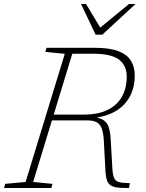

<svg xmlns="http://www.w3.org/2000/svg" viewBox="-47 -936 728 956"><path d="M371 -365.5Q443 -365.5 490.2 -389.5Q537.5 -413.5 560.8 -456Q584 -498.5 584 -554.5Q584 -610 545.5 -639.2Q507 -668.5 416 -668.5H282L277 -698H425Q499 -698 542.5 -681.2Q586 -664.5 605 -633.5Q624 -602.5 624 -559.5Q624 -504 601.5 -459.2Q579 -414.5 534 -385.8Q489 -357 420.5 -349V-353Q453 -349 470.2 -336.5Q487.5 -324 494.8 -301.5Q502 -279 504 -245.5L513 -89.5Q515.5 -61 522.5 -47.2Q529.5 -33.5 547.2 -29Q565 -24.5 599.5 -24L595 0Q561 0.5 539.2 -2Q517.5 -4.5 504.8 -12.8Q492 -21 486.2 -36.5Q480.5 -52 478.5 -76.5L469.5 -243.5Q466.5 -280.5 457.8 -300.5Q449 -320.5 432 -328.5Q415 -336.5 387.5 -336.5H199L195 -365.5ZM118 -30 214.5 -20.5 208.5 0H-27L-21 -20.5L80.5 -30L275.5 -668L178.5 -677.5L185 -698H322ZM627.5 -916 462.5 -763.5H429L356.5 -916H381.5L457 -790.5H442.5L595 -916Z"/></svg>

Font: Newsreader 9pt ExtraLight
Style: Italic
Weight: 250
Italic angle: -17°
Designer: Hugues Gentile
Foundry: Production Type
Version: Version 1.003